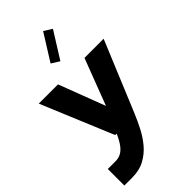

<svg xmlns="http://www.w3.org/2000/svg" viewBox="-304 -870 1162 1162"><g transform="rotate(-45 277.5 -288.5)"><path d="M391.1 -501.5 277.8 -204.1 164.6 -501.5H0L192.4 -40H205.1Q186.5 2 168 26.9Q149.4 51.8 128.4 62.7Q107.4 73.7 81.1 73.7H15.6V215.3H81.1Q145.5 215.3 191.9 189.7Q238.3 164.1 271.2 123.8Q304.2 83.5 327.1 37.8Q350.1 -7.8 366.7 -47.4L555.2 -501.5ZM329.1 -793.5 222.2 -622.6 273.9 -590.3 380.9 -761.2Z"/></g></svg>

Font: Estedad-VF-FD Black
Style: Regular
Weight: 900
Designer: Amin Abedi
Version: Version 4.000